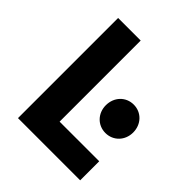

<svg xmlns="http://www.w3.org/2000/svg" viewBox="-183 -768 884 884"><g transform="rotate(45 259.0 -326.0)"><path d="M77 0H482V-124H224V-652H77ZM410 -236C461 -236 499 -276 499 -328C499 -381 461 -421 410 -421C359 -421 321 -381 321 -328C321 -276 359 -236 410 -236Z"/></g></svg>

Font: Giro Sans Regular
Style: Bold
Weight: 700
Designer: Paul D. Hunt
Foundry: Adobe Systems Incorporated
Version: Version 1.000;PS 1.0;hotconv 1.0.88;makeotf.lib2.5.647800